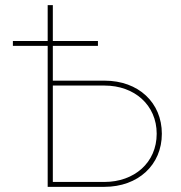

<svg xmlns="http://www.w3.org/2000/svg" viewBox="-20 -725 703 745"><path d="M165 -705V-566H30V-547H165V0H385C516 0 608 -85 608 -206C608 -327 517 -412 386 -412H185V-547H360V-566H185V-705ZM185 -19V-393H386C501 -393 588 -318 588 -206C588 -94 501 -19 385 -19Z"/></svg>

Font: Fixel Text Thin
Style: Regular
Weight: 100
Width: 4
Designer: AlfaBravo + MacPaw
Foundry: Kyrylo Tkachov, Marchela Mozhyna, Serhii Makarenko, Maria Weinstein, Zakhar Kryvoshyya
Version: Version 1.211